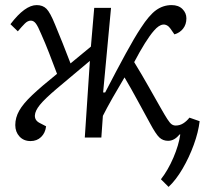

<svg xmlns="http://www.w3.org/2000/svg" viewBox="-20 -540 809 754"><path d="M385 -177H393Q438 -264 473.5 -329Q509 -394 533 -430Q566 -481 593.5 -500.5Q621 -520 654 -520Q681 -520 696.5 -504.5Q712 -489 712 -468Q712 -444 699 -427.5Q686 -411 665 -405L649 -428Q637 -445 620.5 -443.5Q604 -442 585 -420Q569 -402 549 -370Q529 -338 507 -296Q537 -247 563.5 -200Q590 -153 610 -118Q627 -88 637 -72.5Q647 -57 654 -52Q661 -47 670 -47Q686 -47 699.5 -55.5Q713 -64 724 -78L764 -64Q759 -21 741 28.5Q723 78 697 122.5Q671 167 642 194L612 164Q640 128 661 79Q682 30 688 -12H685Q665 13 640 13Q620 13 606 0Q592 -13 569 -56Q548 -94 521 -144Q494 -194 469 -236Q445 -196 422 -155.5Q399 -115 384 -85L378 0H313L333 -301Q249 -231 202 -191Q155 -151 136.5 -128Q118 -105 117 -87Q116 -67 136 -57L161 -44Q158 -18 141.5 -2Q125 14 100 14Q73 14 56.5 -4Q40 -22 40 -49Q40 -78 55.5 -105.5Q71 -133 107 -167Q143 -201 204 -250Q187 -295 172.5 -332.5Q158 -370 141 -408Q129 -437 120.5 -448Q112 -459 101 -459Q89 -459 77.5 -447.5Q66 -436 50 -417L21 -445Q78 -520 124 -520Q148 -520 162.5 -505.5Q177 -491 196 -444Q211 -408 226 -370.5Q241 -333 257 -291L337 -357L350 -509H416Z"/></svg>

Font: Literata 12pt Light
Style: Italic
Weight: 300
Italic angle: -2°
Designer: Latin by Veronika Burian and Jose Scaglione. Greek by Irene Vlachou. Cyrillic by Vera Evstafieva
Foundry: TypeTogether
Version: Version 3.002